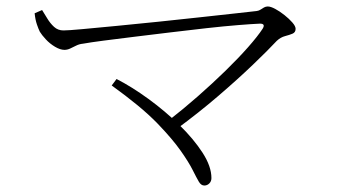

<svg xmlns="http://www.w3.org/2000/svg" viewBox="-20 -618 1040 593"><path d="M501 -246Q546 -281 591 -320.5Q636 -360 676 -399Q716 -438 746 -472Q776 -506 791 -529Q796 -537 794 -541Q792 -545 783 -545Q759 -544 715.5 -540.5Q672 -537 618 -531Q564 -525 506.5 -518Q449 -511 395.5 -504.5Q342 -498 300 -492.5Q258 -487 236 -483Q225 -482 215 -477Q205 -472 196.5 -468Q188 -464 179 -464Q166 -464 150 -473.5Q134 -483 121.5 -496.5Q109 -510 103 -520Q99 -528 94 -542.5Q89 -557 87 -577L110 -587Q117 -576 126 -561Q135 -546 147 -535Q159 -524 176 -524Q190 -524 234 -528Q278 -532 340 -538Q402 -544 470 -551Q538 -558 601 -565Q664 -572 710.5 -577Q757 -582 773 -584Q780 -585 785 -588.5Q790 -592 795.5 -595Q801 -598 807 -598Q816 -598 830 -590.5Q844 -583 858.5 -571.5Q873 -560 883 -548.5Q893 -537 893 -529Q893 -518 883.5 -514Q874 -510 860.5 -506.5Q847 -503 835 -492Q808 -463 761 -418Q714 -373 654 -321.5Q594 -270 526 -220ZM611 -45Q601 -45 594 -57Q587 -69 575 -93Q563 -117 538 -152.5Q513 -188 468 -235Q440 -264 404 -293.5Q368 -323 325 -354L340 -374Q387 -350 438.5 -312.5Q490 -275 534 -232Q578 -189 605.5 -146.5Q633 -104 633 -68Q633 -58 626.5 -51.5Q620 -45 611 -45Z"/></svg>

Font: Noto Serif JP ExtraLight ExtraLight
Style: Regular
Weight: 250
Version: Version 2.003-H1;hotconv 1.1.1;makeotfexe 2.6.0